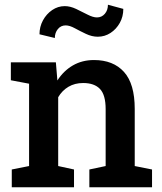

<svg xmlns="http://www.w3.org/2000/svg" viewBox="-20 -792 686 812"><path d="M29.8 0V-75.2L103 -89.8V-438L25.9 -452.6V-528.3H216.3L222.7 -451.7Q249 -492.7 288.3 -515.4Q327.6 -538.1 377.4 -538.1Q459 -538.1 504.4 -487.8Q549.8 -437.5 549.8 -331.5V-89.8L623 -75.2V0H357.9V-75.2L426.8 -89.8V-330.6Q426.8 -390.6 402.8 -415.8Q378.9 -440.9 331.5 -440.9Q296.4 -440.9 269.5 -425Q242.7 -409.2 226.1 -380.9V-89.8L293 -75.2V0ZM211.9 -631.3 147 -647Q147 -678.7 161.6 -705.8Q176.3 -732.9 200.7 -749.5Q225.1 -766.1 253.9 -766.1Q276.9 -766.1 302 -754.2Q327.1 -742.2 350.3 -730.2Q373.5 -718.3 390.1 -718.3Q410.2 -718.3 423.3 -733.6Q436.5 -749 436.5 -772L501.5 -754.4Q501.5 -721.7 486.6 -695.1Q471.7 -668.5 447.3 -652.6Q422.9 -636.7 393.6 -636.7Q368.7 -636.7 343.5 -648.7Q318.4 -660.6 296.4 -672.6Q274.4 -684.6 257.8 -684.6Q237.3 -684.6 224.6 -668.9Q211.9 -653.3 211.9 -631.3Z"/></svg>

Font: Roboto Slab Medium
Style: Regular
Weight: 500
Designer: Google
Version: Version 2.001; ttfautohint (v1.8.3)